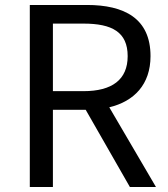

<svg xmlns="http://www.w3.org/2000/svg" viewBox="-20 -753 675 773"><path d="M193 -658H316C431 -658 494 -624 494 -527C494 -432 431 -386 316 -386H193ZM608 0 420 -321C520 -345 586 -413 586 -527C586 -680 479 -733 330 -733H100V0H193V-311H325L503 0Z"/></svg>

Font: Noto Sans CJK TC Regular
Style: Regular
Weight: 400
Designer: Ryoko NISHIZUKA (kana & ideographs); Paul D. Hunt (Latin, Greek & Cyrillic); Wenlong ZHANG (bopomofo); Sandoll Communica
Foundry: Adobe Systems Incorporated
Version: Version 1.001;PS 1.001;hotconv 1.0.78;makeotf.lib2.5.61930